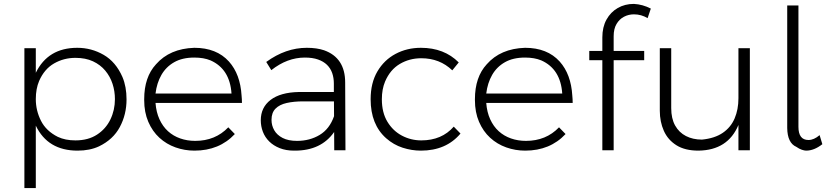

<svg xmlns="http://www.w3.org/2000/svg" viewBox="-20 -770 4242 984"><path d="M163.5 194H105V-523H163.5V-397Q226 -525 376 -525Q448.5 -525 511 -489Q573.5 -453 607.5 -375.5Q628.5 -326 628.5 -260.5Q628.5 -183.5 594.2 -119.2Q560 -55 487.5 -20Q440.5 2 377.5 2Q225 2 163.5 -126ZM366.5 -50.5Q432 -50.5 477.2 -80Q522.5 -109.5 545.8 -157.8Q569 -206 569 -262Q569 -302.5 556.8 -340.2Q544.5 -378 519.5 -408Q494.5 -438 456.5 -455.8Q418.5 -473.5 366.5 -473.5Q307 -473.5 257 -444.8Q207 -416 180.5 -355Q163.5 -315 163.5 -262Q163.5 -203.5 190 -151Q216.5 -98.5 276.5 -68.5Q314.5 -50.5 366.5 -50.5Z M976.5 2Q926.5 2 879.8 -14.5Q833 -31 797 -64Q761 -97 740 -145.8Q719 -194.5 719 -257V-261.5Q719 -375 779.5 -440.5Q850 -521 976 -525Q1090 -525 1153.5 -454.5Q1211.5 -389.5 1218 -280.5Q1220 -261.5 1220 -242.5H777Q780.5 -195.5 797.2 -158.8Q814 -122 841 -97.5Q868 -73 903.8 -60.5Q939.5 -48 980.5 -48Q1083.5 -48 1150 -117.5L1183.5 -83Q1104 2 976.5 2ZM1166.5 -290.5Q1158 -416.5 1059 -460.5Q1024 -475 976 -475Q914.5 -475 872.8 -451.2Q831 -427.5 807.2 -386Q783.5 -344.5 777 -290.5Z M1491.5 2H1487Q1445.5 2 1413.5 -10.8Q1381.5 -23.5 1359.8 -45Q1338 -66.5 1327.2 -94.8Q1316.5 -123 1316.5 -153.5Q1316.5 -219.5 1366.8 -258Q1417 -296.5 1511.5 -298.5H1691V-341.5Q1691 -371 1682.5 -395.5Q1674 -420 1655.8 -437.8Q1637.5 -455.5 1609.5 -465.2Q1581.5 -475 1542.5 -475Q1452 -475 1370.5 -410.5L1344.5 -452.5Q1444 -525 1552.5 -525Q1603.5 -525 1640.5 -512.5Q1749 -474 1749 -347L1750.5 0H1693L1692.5 -93.5Q1626 2 1491.5 2ZM1502 -48Q1567.5 -48 1618.2 -78.5Q1669 -109 1692 -174.5L1691.5 -250.5H1534Q1486 -250.5 1449.2 -242.2Q1412.5 -234 1392 -213.2Q1371.5 -192.5 1371.5 -155.5Q1371.5 -127 1385.5 -102.5Q1399.5 -78 1428.5 -63Q1457.5 -48 1502 -48Z M2137 2Q2090 2 2043.5 -13Q1997 -28 1959 -61.5Q1879.5 -132 1879.5 -261.5Q1879.5 -345 1914.2 -404Q1949 -463 2007.5 -494Q2066 -525 2137 -525Q2256.5 -525 2331 -450L2298 -409.5Q2233.5 -471.5 2139 -471.5Q2078.5 -471.5 2029 -442.2Q1979.5 -413 1953.5 -352Q1937 -312.5 1937 -261.5Q1937 -193 1965.5 -146Q1994 -99 2040 -74.8Q2086 -50.5 2139 -50.5Q2244 -50.5 2305.5 -121L2340 -85.5Q2266.5 2 2137 2Z M2671.5 2Q2621.5 2 2574.8 -14.5Q2528 -31 2492 -64Q2456 -97 2435 -145.8Q2414 -194.5 2414 -257V-261.5Q2414 -375 2474.5 -440.5Q2545 -521 2671 -525Q2785 -525 2848.5 -454.5Q2906.5 -389.5 2913 -280.5Q2915 -261.5 2915 -242.5H2472Q2475.5 -195.5 2492.2 -158.8Q2509 -122 2536 -97.5Q2563 -73 2598.8 -60.5Q2634.5 -48 2675.5 -48Q2778.5 -48 2845 -117.5L2878.5 -83Q2799 2 2671.5 2ZM2861.5 -290.5Q2853 -416.5 2754 -460.5Q2719 -475 2671 -475Q2609.5 -475 2567.8 -451.2Q2526 -427.5 2502.2 -386Q2478.5 -344.5 2472 -290.5Z M3125 0H3067V-461.5H3000V-509H3067V-578.5Q3067 -631 3088.2 -669.5Q3109.5 -708 3146 -729Q3182.5 -750 3228.5 -750Q3274 -747.5 3315.5 -726L3299 -677Q3266.5 -696.5 3229 -696.5Q3201.5 -696.5 3178 -684.2Q3154.5 -672 3139.8 -647.2Q3125 -622.5 3125 -584.5V-509H3281.5V-461.5H3125Z M3559.5 2Q3490.5 2 3446.8 -25.5Q3403 -53 3382.2 -99.5Q3361.5 -146 3361.5 -202.5V-523H3420V-216Q3420 -162.5 3440 -126.8Q3460 -91 3495.5 -72.8Q3531 -54.5 3577.5 -54.5Q3643 -61 3684.2 -89.2Q3725.5 -117.5 3745 -163.2Q3764.5 -209 3764.5 -266.5V-523H3823V0H3764.5V-129.5Q3710.5 0 3559.5 2Z M4111.5 2Q4103 2 4089.5 -2.5Q4076 -7 4061 -17.5Q4015.5 -37.5 4014.5 -114V-742H4072V-120Q4072 -52.5 4123.5 -52.5Q4151.5 -52.5 4180.5 -77.5L4194.5 -31Q4152.5 2 4111.5 2Z"/></svg>

Font: Argentum Novus Light
Style: Regular
Weight: 300
Designer: Julieta Ulanovsky (font) & Cristiano Sobral (main changes)
Foundry: Julieta Ulanovsky (font) & Cristiano Sobral (main changes)
Version: Version 3.00;November 27, 2020;FontCreator 13.0.0.2655 64-bi